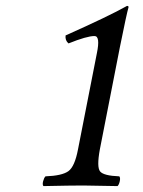

<svg xmlns="http://www.w3.org/2000/svg" viewBox="-20 -628 484 650"><path d="M318 -122Q307 -62 319 -47.5Q331 -33 384 -31Q388 -26 385.5 -14.5Q383 -3 378 2Q282 0 261 0Q221 0 127 2Q123 -3 126 -14.5Q129 -26 134 -31Q190 -33 211.5 -48.5Q233 -64 244 -122L308 -448Q320 -506 300 -506Q274 -506 212 -481Q200 -491 202 -508Q350 -574 410 -608Q416 -608 415 -603Q409 -583 386 -469Z"/></svg>

Font: Linux Libertine O
Style: Italic
Weight: 400
Italic angle: -12°
Designer: Philipp H. Poll
Foundry: Philipp H. Poll
Version: Version 5.1.6